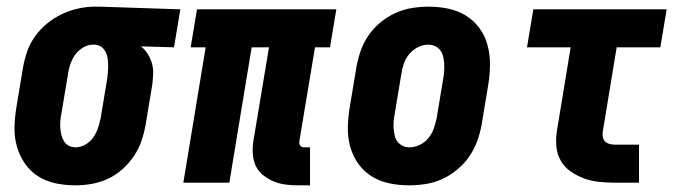

<svg xmlns="http://www.w3.org/2000/svg" viewBox="-20 -548 2040 576"><path d="M206 8Q176 8 147 2Q118 -4 94.5 -19Q71 -34 55 -57Q39 -80 31 -107.5Q23 -135 23.5 -164.5Q24 -194 29 -225L49 -345Q53 -369 61.5 -393.5Q70 -418 85.5 -439.5Q101 -461 122 -478Q143 -495 166.5 -506Q190 -517 215 -522.5Q240 -528 265 -528H281L521 -520L502 -406L403 -409Q415 -399 423 -386.5Q431 -374 435.5 -359Q440 -344 439.5 -328Q439 -312 437 -295L417 -175Q413 -151 405 -127Q397 -103 382.5 -81Q368 -59 348 -41Q328 -23 304.5 -12Q281 -1 256 3.5Q231 8 206 8ZM207 -106Q222 -106 236.5 -114.5Q251 -123 260 -136Q269 -149 274 -164Q279 -179 282 -194L302 -314Q304 -330 304.5 -345.5Q305 -361 302.5 -375.5Q300 -390 290.5 -401.5Q281 -413 265 -414H258Q243 -414 228.5 -405Q214 -396 205 -383Q196 -370 191 -355.5Q186 -341 184 -326L164 -206Q162 -195 161 -184Q160 -173 161 -162.5Q162 -152 164.5 -142Q167 -132 172.5 -123.5Q178 -115 187 -110.5Q196 -106 207 -106Z M873 8Q854 8 835.5 5.5Q817 3 800.5 -4Q784 -11 769.5 -22.5Q755 -34 747.5 -50Q740 -66 738.5 -85Q737 -104 740 -124L787 -406H735L668 0H530L597 -406H552L571 -520H989L970 -406H925L878 -124Q877 -116 881 -111Q885 -106 892 -106H910V8Z M1207 8Q1177 8 1148 2Q1119 -4 1095 -19Q1071 -34 1055 -56.5Q1039 -79 1031 -107Q1023 -135 1023.5 -164.5Q1024 -194 1029 -225L1049 -345Q1053 -369 1061.5 -394Q1070 -419 1085 -441Q1100 -463 1121 -480.5Q1142 -498 1166.5 -509Q1191 -520 1216 -524Q1241 -528 1266 -528Q1296 -528 1325 -522Q1354 -516 1378 -501Q1402 -486 1418.5 -463.5Q1435 -441 1442.5 -413Q1450 -385 1450 -355.5Q1450 -326 1445 -295L1425 -175Q1421 -151 1412 -126Q1403 -101 1388 -79Q1373 -57 1352 -39.5Q1331 -22 1307 -11Q1283 0 1257.5 4Q1232 8 1207 8ZM1208 -106Q1224 -106 1239.5 -113.5Q1255 -121 1265.5 -134Q1276 -147 1281.5 -163Q1287 -179 1290 -194L1310 -314Q1312 -325 1312.5 -336Q1313 -347 1312.5 -357.5Q1312 -368 1309.5 -378.5Q1307 -389 1301 -397Q1295 -405 1285.5 -409.5Q1276 -414 1265 -414Q1249 -414 1234 -406.5Q1219 -399 1208 -386Q1197 -373 1191.5 -357Q1186 -341 1184 -326L1164 -206Q1162 -195 1161 -184Q1160 -173 1161 -162.5Q1162 -152 1164 -141.5Q1166 -131 1172.5 -123Q1179 -115 1188 -110.5Q1197 -106 1208 -106Z M1824 0Q1800 0 1776.5 -2.5Q1753 -5 1731.5 -13Q1710 -21 1691.5 -34Q1673 -47 1662 -66.5Q1651 -86 1649 -109.5Q1647 -133 1651 -157L1692 -406H1561L1580 -520H1980L1961 -406H1830L1789 -157Q1787 -148 1788 -139.5Q1789 -131 1794 -125Q1799 -119 1807.5 -116.5Q1816 -114 1824 -114H1897V0Z"/></svg>

Font: Iosevka SS18 Heavy
Style: Italic
Weight: 900
Italic angle: -9°
Monospace: yes
Designer: Belleve Invis
Foundry: Belleve Invis
Version: Version 25.1.1; ttfautohint (v1.8.4)